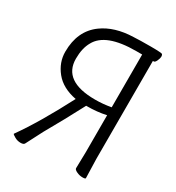

<svg xmlns="http://www.w3.org/2000/svg" viewBox="-172 -808 845 923"><g transform="rotate(30 250.0 -347.0)"><path d="M104 1Q100 10 82.5 10Q65 10 50 1.5Q35 -7 33 -11L34 -13Q113 -124 207 -305Q129 -320 89.5 -369Q50 -418 50 -477Q50 -593 130 -651Q196 -699 299 -702Q332 -704 393.5 -704Q455 -704 458.5 -699.5Q462 -695 462 -686.5Q462 -678 455.5 -663.5Q449 -649 442 -649H437V-106L440 0Q440 5 423.5 5Q407 5 391 -2.5Q375 -10 375 -18L377 -107V-313Q328 -302 270 -302H267Q210 -193 151 -90Q119 -29 104 1ZM289 -349Q333 -349 377 -357V-650H344Q176 -650 133 -570Q111 -532 111 -474Q111 -349 289 -349Z"/></g></svg>

Font: LXGW WenKai Mono TC Light
Style: Regular
Weight: 300
Designer: LXGW / Fontworks Inc.
Foundry: LXGW / Fontworks Inc.
Version: Version 1.330